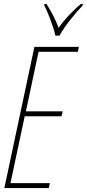

<svg xmlns="http://www.w3.org/2000/svg" viewBox="-20 -951 439 971"><path d="M260 -771H281C309 -822 361 -885 398 -923L399 -931H389C344 -894 304 -849 276 -810C261 -854 235 -900 215 -931H205L204 -923C221 -892 252 -812 260 -771ZM2 0H227L232 -25H33L105 -363H291L297 -388H111L175 -689H374L379 -714H154Z"/></svg>

Font: Noto Sans ExtraCondensed Thin
Style: Italic
Weight: 100
Width: 2
Italic angle: -12°
Designer: Monotype Design Team
Foundry: Monotype Imaging Inc.
Version: Version 2.013